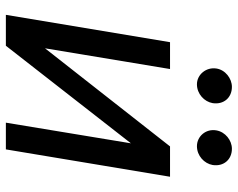

<svg xmlns="http://www.w3.org/2000/svg" viewBox="-96 -694 791 638"><g transform="rotate(90 299.0 -375.5)"><path d="M141 -130 209.9 -545.5H120.7L29.8 0H132.5L456.7 -415.5L388.1 0H476.9L567.8 -545.5H467ZM208.1 -699.2C203.1 -665.5 228.3 -634.9 260.7 -634.9C292.6 -634.9 318.5 -659.4 323.2 -687.1C328.8 -723.4 305.4 -751.1 269.2 -751.1C241.5 -751.1 212.4 -729.4 208.1 -699.2ZM413.7 -699.2C407.7 -664.1 433.9 -634.9 466.3 -634.9C498.2 -634.9 524.1 -659.4 528.8 -687.1C534.4 -723.4 511 -751.1 474.8 -751.1C447.1 -751.1 418.7 -729.4 413.7 -699.2Z"/></g></svg>

Font: Margiela Sans Text
Style: Italic
Weight: 400
Italic angle: -9.39999°
Designer: Stefan Endress, Andreas Faust
Version: Version 1.100;FEAKit 1.0